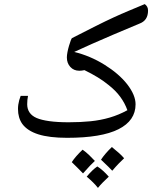

<svg xmlns="http://www.w3.org/2000/svg" viewBox="-20 -674 762 939"><path d="M308 0Q221 0 167.5 -17Q114 -34 89 -68Q68 -98 68 -141Q68 -152 69.5 -162.5Q71 -173 74 -184Q77 -195 81 -205H117Q115 -196 114 -185.5Q113 -175 113 -164Q113 -141 124.5 -124Q136 -107 159 -97Q182 -87 221.5 -81.5Q261 -76 316 -76Q374 -76 423 -81Q472 -86 516.5 -99Q561 -112 603 -135Q591 -169 568.5 -200Q546 -231 510 -259Q487 -278 457.5 -296Q428 -314 393 -331Q380 -328 368 -328Q341 -328 324 -346.5Q307 -365 307 -393Q307 -404 310 -419.5Q313 -435 317.5 -450Q322 -465 326 -476Q330 -487 333 -488Q401 -523 449 -547Q497 -571 535 -588.5Q573 -606 609 -621Q645 -636 688 -654Q696 -648 700 -640.5Q704 -633 704 -622Q704 -598 693.5 -582Q683 -566 661 -558Q593 -530 535 -505Q477 -480 429 -459Q381 -438 343 -420Q421 -401 491 -357.5Q561 -314 602 -262Q643 -209 643 -164Q643 -84 559.5 -42Q476 0 308 0ZM527 45Q547 61 562 74.5Q577 88 587 100Q575 111 560.5 126Q546 141 529 161Q524 155 510 141.5Q496 128 474 107Q492 79 527 45ZM384 58Q402 71 416.5 85Q431 99 444 113Q435 121 420.5 136Q406 151 386 174Q372 160 358.5 146Q345 132 331 119Q340 105 353.5 89.5Q367 74 384 58ZM456 140Q483 157 512 190Q497 204 483.5 217.5Q470 231 459 245Q440 220 404 190Q418 173 431 160.5Q444 148 456 140Z"/></svg>

Font: Noto Naskh Arabic
Style: Regular
Weight: 400
Designer: Monotype Design Team, David Williams, Mohamad Dakak and Nizar Qandah
Foundry: Monotype Imaging Inc.
Version: Version 2.013